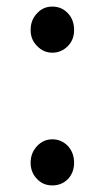

<svg xmlns="http://www.w3.org/2000/svg" viewBox="-20 -550 318 583"><path d="M93 -410Q73 -429 73 -459Q73 -490 93 -510Q111 -530 139 -530Q167 -530 186 -510Q205 -490 205 -459Q205 -429 186 -410Q166 -390 139 -390Q112 -390 93 -410ZM93 -6Q73 -26 73 -56Q73 -86 93 -107Q112 -127 139 -127Q166 -127 186 -107Q205 -86 205 -56Q205 -26 186 -6Q167 13 139 13Q111 13 93 -6Z"/></svg>

Font: `nÑOSR
Style: Regular
Weight: 400
Designer: Ryoko NISHIZUKA ¬âXZm¬º[P (kana & ideographs); Paul D. Hunt (Latin, Greek & Cyrillic); Wenlong ZHANG _ e¬á¬ü¬ô (bopomof
Foundry: Adobe Systems Incorporated
Version: Version 1.00 June 24, 2014, initial release